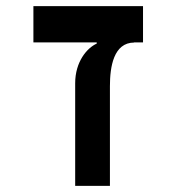

<svg xmlns="http://www.w3.org/2000/svg" viewBox="-20 -606 626 626"><path d="M446.3 -585.9H88.9V-467.8H295.4V-463.9C263.7 -449.7 225.1 -404.8 225.1 -334.5V0H338.4V-325.2C338.4 -387.7 350.1 -467.3 418 -467.3L416 -467.8H446.3Z"/></svg>

Font: Cascadia Code NF SemiBold
Style: Regular
Weight: 600
Monospace: yes
Designer: Aaron Bell
Foundry: Saja Typeworks
Version: Version 2404.023